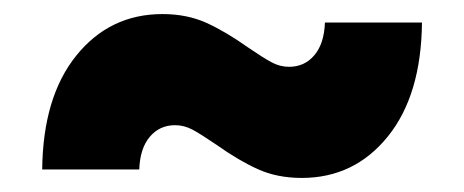

<svg xmlns="http://www.w3.org/2000/svg" viewBox="-20 -488 660 273"><path d="M346.5 -247.5C364.8 -239.2 385.7 -235 409 -235C459 -235 499.8 -254.7 531.5 -294C563.2 -333.3 579.3 -387.3 580 -456H442C441.3 -436 436.3 -420.5 427 -409.5C417.7 -398.5 405.7 -393 391 -393C382.3 -393 374 -395.2 366 -399.5C358 -403.8 346.7 -411 332 -421C311.3 -435.7 291.8 -447.2 273.5 -455.5C255.2 -463.8 234.3 -468 211 -468C161 -468 120.2 -448.3 88.5 -409C56.8 -369.7 40.7 -315.7 40 -247H178C178.7 -267 183.7 -282.5 193 -293.5C202.3 -304.5 214.3 -310 229 -310C237.7 -310 246 -307.8 254 -303.5C262 -299.2 273.3 -292 288 -282C308.7 -267.3 328.2 -255.8 346.5 -247.5Z"/></svg>

Font: Montserrat Custom Black
Style: Regular
Weight: 900
Designer: Julieta Ulanovsky
Foundry: Julieta Ulanovsky
Version: Version 7.200